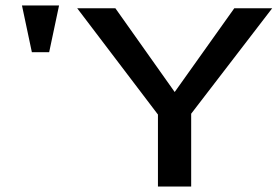

<svg xmlns="http://www.w3.org/2000/svg" viewBox="-20 -679 1021 699"><path d="M971 -649H833L616 -344L400 -649H261L555 -262V0H676V-265ZM159 -489 195 -659H60L96 -489Z"/></svg>

Font: Gamestation Extended
Style: Regular
Weight: 400
Width: 7
Designer: Jonas Hecksher
Foundry: Jonas Hecksher, Playtypeª, e-types AS
Version: Version 1.003